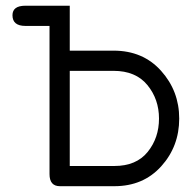

<svg xmlns="http://www.w3.org/2000/svg" viewBox="-20 -641 681 668"><path d="M152.3 -550.8V-35.2C152.3 -7.2 164.4 6.8 188.5 6.8H377.9C445 6.8 499.3 -16.3 541 -62.5C582.7 -108.7 603.5 -164.1 603.5 -228.5C603.5 -292.3 582.5 -347.7 540.5 -394.5C498.5 -441.4 443.4 -464.8 375 -464.8H222.7V-621.1H68.4C38.4 -621.1 23.4 -610 23.4 -587.9C23.4 -563.2 38.4 -550.8 68.4 -550.8ZM375 -394.5C426.4 -394.5 465.7 -378.1 492.7 -345.2C519.7 -312.3 533.2 -273.4 533.2 -228.5C533.2 -183.6 520 -144.9 493.7 -112.3C467.3 -79.8 428.7 -63.5 377.9 -63.5H222.7V-394.5Z"/></svg>

Font: Jura
Style: DemiBold
Weight: 600
Version: Version 2.5.1